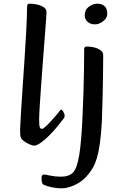

<svg xmlns="http://www.w3.org/2000/svg" viewBox="-20 -776 657 1040"><path d="M164 13Q157 13 140.5 6Q124 -1 109 -12Q94 -23 92 -34Q90 -39 89.5 -49.5Q89 -60 89 -77Q90 -106 93.5 -163.5Q97 -221 102 -295Q107 -369 112.5 -449.5Q118 -530 122 -606.5Q126 -683 127 -742Q127 -749 130 -752.5Q133 -756 143 -756Q163 -756 183.5 -751Q204 -746 218 -736Q232 -726 232 -710Q232 -701 229 -661Q226 -621 221.5 -562.5Q217 -504 212 -438Q207 -372 202.5 -309Q198 -246 195 -198Q192 -150 192 -129Q192 -96 195.5 -87Q199 -78 207 -78Q213 -78 226 -89.5Q239 -101 254.5 -118Q270 -135 283.5 -150.5Q297 -166 303 -175Q309 -182 312 -182Q316 -182 323 -171Q330 -160 330 -149Q330 -139 324 -133Q313 -118 293 -93.5Q273 -69 249 -44.5Q225 -20 202 -3.5Q179 13 164 13ZM494 -644Q470 -644 454.5 -658Q439 -672 439 -692Q439 -723 461 -739.5Q483 -756 509 -756Q529 -756 545 -744Q561 -732 561 -701Q561 -679 539.5 -661.5Q518 -644 494 -644ZM316 244Q285 244 257 237.5Q229 231 219 226Q210 222 207.5 213Q205 204 205 188Q205 169 218 169Q223 169 251 175Q279 181 310 181Q353 181 375 159Q397 137 409 65Q421 -7 427 -146Q430 -208 432 -273Q434 -338 435 -399Q436 -460 436 -510Q436 -517 439 -520.5Q442 -524 451 -524Q471 -524 491 -519Q511 -514 525 -503.5Q539 -493 539 -478Q539 -426 538 -363Q537 -300 535.5 -237Q534 -174 532 -122Q528 -48 521 0.5Q514 49 505 79.5Q496 110 484.5 130Q473 150 460 166Q431 204 389.5 224Q348 244 316 244Z"/></svg>

Font: BriemHand
Style: Regular
Weight: 400
Designer: Gunnlaugur SE Briem, Eben Sorkin
Foundry: Sorkin Type
Version: Version 1.001; ttfautohint (v1.8.4.7-5d5b)